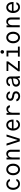

<svg xmlns="http://www.w3.org/2000/svg" viewBox="3480 -4306 841 7840"><g transform="rotate(-90 3900.0 -386.5)"><path d="M430 -138C416 -93 370 -65 313 -65C215 -65 151 -149 151 -272C151 -392 213 -475 309 -475C365 -475 409 -447 424 -402H506C491 -490 410 -550 309 -550C169 -550 67 -433 67 -271C67 -110 170 10 312 10C412 10 496 -50 513 -138Z M900 10C1036 10 1136 -107 1136 -270C1136 -433 1036 -550 900 -550C764 -550 664 -433 664 -270C664 -107 764 10 900 10ZM900 -66C811 -66 749 -150 749 -270C749 -390 811 -474 900 -474C989 -474 1051 -390 1051 -270C1051 -150 989 -66 900 -66Z M1307 0H1391V-312C1391 -410 1445 -479 1521 -479C1583 -479 1622 -432 1622 -358V0H1706V-365C1706 -476 1640 -550 1540 -550C1472 -550 1419 -516 1390 -458H1386V-540H1307Z M2047 0H2157L2327 -540H2244L2105 -88H2101L1958 -540H1873Z M2571 -254H2937V-286C2937 -442 2847 -550 2717 -550C2583 -550 2488 -435 2488 -273C2488 -108 2588 10 2728 10C2827 10 2907 -49 2927 -138H2847C2831 -93 2786 -64 2730 -64C2638 -64 2577 -139 2571 -254ZM2717 -477C2793 -477 2850 -415 2854 -320H2574C2588 -416 2642 -477 2717 -477Z M3217 0V-307C3217 -405 3270 -473 3345 -473C3392 -473 3428 -446 3437 -402H3523C3513 -490 3452 -547 3367 -547C3300 -547 3246 -512 3216 -453H3212V-540H3133V0Z M3685 -138C3689 -51 3777 14 3890 14C4009 14 4091 -57 4091 -158C4091 -243 4034 -291 3910 -309L3886 -313C3817 -324 3787 -347 3787 -391C3787 -443 3830 -478 3892 -478C3952 -478 3999 -446 4006 -402H4085C4080 -487 3996 -550 3891 -550C3781 -550 3705 -481 3705 -382C3705 -298 3760 -251 3880 -232L3905 -229C3979 -217 4008 -195 4008 -151C4008 -96 3962 -59 3894 -59C3828 -59 3774 -93 3767 -138Z M4612 -385C4612 -348 4595 -330 4557 -326L4507 -321C4355 -307 4281 -253 4281 -154C4281 -57 4352 10 4453 10C4526 10 4583 -25 4614 -86H4618C4622 -51 4628 -22 4636 0H4716C4702 -47 4696 -109 4696 -193V-384C4696 -484 4618 -550 4501 -550C4389 -550 4305 -488 4301 -402H4383C4389 -448 4437 -479 4501 -479C4570 -479 4612 -443 4612 -385ZM4612 -285V-210C4612 -124 4548 -59 4468 -59C4406 -59 4365 -97 4365 -156C4365 -218 4411 -250 4516 -263L4564 -268C4584 -271 4600 -276 4612 -285Z M4910 0H5330V-73H5012L5313 -473V-540H4920V-467H5211L4910 -67Z M5508 0H5916V-75H5754V-540H5513V-465H5670V-75H5508ZM5627 -714C5627 -673 5661 -640 5701 -640C5742 -640 5775 -673 5775 -714C5775 -755 5742 -787 5701 -787C5661 -787 5627 -755 5627 -714Z M6288 10C6424 10 6524 -107 6524 -270C6524 -433 6424 -550 6288 -550C6152 -550 6052 -433 6052 -270C6052 -107 6152 10 6288 10ZM6288 -66C6199 -66 6137 -150 6137 -270C6137 -390 6199 -474 6288 -474C6377 -474 6439 -390 6439 -270C6439 -150 6377 -66 6288 -66Z M6707 0H6791V-312C6791 -410 6845 -479 6921 -479C6983 -479 7022 -432 7022 -358V0H7106V-365C7106 -476 7040 -550 6940 -550C6872 -550 6819 -516 6790 -458H6786V-540H6707Z M7371 -254H7737V-286C7737 -442 7647 -550 7517 -550C7383 -550 7288 -435 7288 -273C7288 -108 7388 10 7528 10C7627 10 7707 -49 7727 -138H7647C7631 -93 7586 -64 7530 -64C7438 -64 7377 -139 7371 -254ZM7517 -477C7593 -477 7650 -415 7654 -320H7374C7388 -416 7442 -477 7517 -477Z"/></g></svg>

Font: CommitMono
Style: 400Regular
Weight: 400
Monospace: yes
Designer: Eigil Nikolajsen
Foundry: Eigil Nikolajsen
Version: Version 1.143